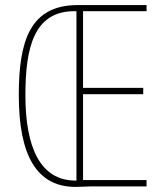

<svg xmlns="http://www.w3.org/2000/svg" viewBox="-20 -734 644 756"><path d="M286 -714C97 -714 54 -571 54 -359C54 -121 125 2 278 2C301 2 319 0 336 0H557V-25H307V-363H544V-388H307V-690H557V-714ZM273 -690H281V-23H277C139 -23 80 -153 80 -359C80 -545 113 -690 273 -690Z"/></svg>

Font: Noto Sans Myanmar UI ExtraCondensed Thin
Style: Regular
Weight: 100
Width: 2
Designer: Monotype Design Team
Foundry: Monotype Imaging Inc.
Version: Version 2.103